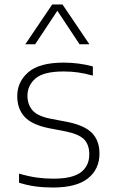

<svg xmlns="http://www.w3.org/2000/svg" viewBox="-20 -828 506 857"><path d="M216 9Q174.5 9 137.8 4Q101 -1 65 -12.5V-53Q108.5 -40.5 144.2 -35.5Q180 -30.5 218 -30.5Q303.5 -30.5 341 -59Q378.5 -87.5 378.5 -139Q378.5 -182.5 355.2 -206Q332 -229.5 273 -241.5L197.5 -256Q121.5 -271.5 89.2 -307.2Q57 -343 57 -399Q57 -463 106.5 -505.8Q156 -548.5 264 -548.5Q331.5 -548.5 394.5 -531.5V-490.5Q358 -500.5 327.8 -504.8Q297.5 -509 264 -509Q175 -509 138.8 -478Q102.5 -447 102.5 -400.5Q102.5 -363 124 -336.8Q145.5 -310.5 203.5 -298.5L279.5 -284Q357.5 -268.5 390.8 -234.2Q424 -200 424 -142.5Q424 -73 372.8 -32Q321.5 9 216 9ZM93 -630.5 213 -808H259L379 -630.5H335L236 -780L137 -630.5Z"/></svg>

Font: Encode Sans Semi Expanded ExtraLight
Style: Regular
Weight: 200
Width: 6
Designer: Multiple Designers
Foundry: Impallari Type
Version: Version 3.000; ttfautohint (v1.8.3) -l 8 -r 50 -G 200 -x 14 